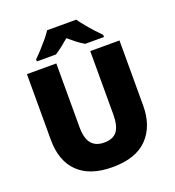

<svg xmlns="http://www.w3.org/2000/svg" viewBox="-163 -1054 1083 1191"><g transform="rotate(-20 378.5 -458.5)"><path d="M684 -284Q684 -149 607.5 -69.5Q531 10 376 10Q228 10 150.5 -65.5Q73 -141 73 -280V-714H267V-295Q267 -219 295.5 -185Q324 -151 379 -151Q438 -151 464.5 -185.5Q491 -220 491 -296V-714H684ZM476 -927Q492 -904 514.5 -876.5Q537 -849 560.5 -823.5Q584 -798 601 -781V-767H477Q451 -782 428 -800Q405 -818 379 -840Q353 -818 331.5 -801Q310 -784 284 -767H158V-781Q177 -799 200.5 -824.5Q224 -850 246.5 -877Q269 -904 284 -927Z"/></g></svg>

Font: Noto Sans Thaana Black
Style: Regular
Weight: 900
Designer: David Williams
Foundry: Google Inc.
Version: Version 3.001; ttfautohint (v1.8.4.7-5d5b)